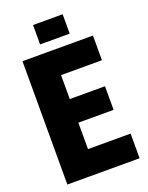

<svg xmlns="http://www.w3.org/2000/svg" viewBox="-159 -943 792 1024"><g transform="rotate(-20 237.5 -431.0)"><path d="M41 0V-700H441V-560H209V-424H409V-290H209V-140H451V0ZM160 -752V-862H328V-752Z"/></g></svg>

Font: Tektur SemiCondensed
Style: Bold
Weight: 700
Width: 4
Designer: Adam Jagosz
Foundry: Adam Jagosz
Version: Version 1.005;gftools[0.9.30]